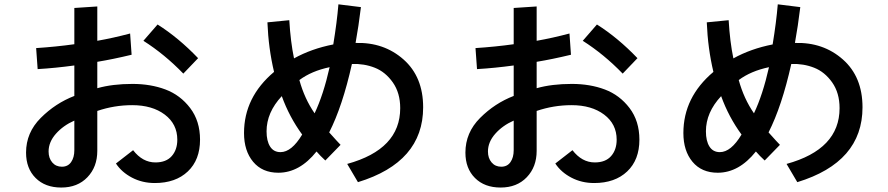

<svg xmlns="http://www.w3.org/2000/svg" viewBox="-20 -798 4040 874"><path d="M201.2 -108.4Q201.2 -78.1 217.8 -58.6Q234.4 -39.1 261.7 -39.1Q289.1 -39.1 303.7 -60.1Q318.4 -81.1 318.4 -114.3V-249Q267.6 -226.6 234.4 -189Q201.2 -151.4 201.2 -108.4ZM632.8 -612.3 697.3 -686.5Q793 -626 881.8 -533.2L814.5 -462.9Q729.5 -550.8 632.8 -612.3ZM98.6 -103.5Q98.6 -194.3 165.5 -261.2Q232.4 -328.1 318.4 -361.3V-500Q233.4 -488.3 151.4 -483.4L144.5 -579.1Q234.4 -585 318.4 -596.7V-761.7L422.9 -768.6V-612.3Q495.1 -625 572.3 -645.5L579.1 -548.8Q494.1 -528.3 422.9 -516.6V-396.5Q492.2 -416 583 -416Q666 -416 733.4 -390.6Q800.8 -365.2 845.7 -306.2Q890.6 -247.1 890.6 -162.1Q890.6 -70.3 835 -17.6Q779.3 35.2 684.6 35.2Q627.9 35.2 581.1 10.7Q534.2 -13.7 507.8 -53.7L585.9 -114.3Q628.9 -58.6 687.5 -58.6Q736.3 -58.6 761.7 -87.4Q787.1 -116.2 787.1 -162.1Q787.1 -233.4 730 -276.4Q672.9 -319.3 582 -319.3Q500 -319.3 422.9 -293V-111.3Q422.9 -38.1 377.9 8.8Q333 55.7 258.8 55.7Q185.5 55.7 142.1 12.2Q98.6 -31.2 98.6 -103.5Z M1197.3 -696.3 1296.9 -706.1Q1302.7 -607.4 1318.4 -532.2Q1397.5 -576.2 1497.1 -595.7Q1513.7 -696.3 1520.5 -778.3L1623 -765.6Q1612.3 -677.7 1598.6 -602.5Q1727.5 -606.4 1816.9 -527.3Q1906.2 -448.2 1906.2 -309.6Q1906.2 -59.6 1609.4 31.2L1560.5 -51.8Q1801.8 -118.2 1801.8 -305.7Q1801.8 -375 1768.1 -422.9Q1734.4 -470.7 1686 -489.7Q1637.7 -508.8 1582 -506.8Q1539.1 -314.5 1478.5 -195.3Q1519.5 -149.4 1530.3 -138.7L1460.9 -67.4Q1437.5 -88.9 1420.9 -108.4Q1343.8 -11.7 1247.1 -11.7Q1173.8 -11.7 1132.3 -61.5Q1090.8 -111.3 1090.8 -192.4Q1090.8 -355.5 1227.5 -470.7Q1202.1 -577.1 1197.3 -696.3ZM1193.4 -200.2Q1193.4 -156.2 1209.5 -130.9Q1225.6 -105.5 1256.8 -105.5Q1307.6 -105.5 1355.5 -185.5Q1296.9 -265.6 1262.7 -360.4Q1193.4 -286.1 1193.4 -200.2ZM1342.8 -433.6Q1366.2 -348.6 1412.1 -282.2Q1452.1 -366.2 1480.5 -492.2Q1397.5 -474.6 1342.8 -433.6Z M2201.2 -108.4Q2201.2 -78.1 2217.8 -58.6Q2234.4 -39.1 2261.7 -39.1Q2289.1 -39.1 2303.7 -60.1Q2318.4 -81.1 2318.4 -114.3V-249Q2267.6 -226.6 2234.4 -189Q2201.2 -151.4 2201.2 -108.4ZM2632.8 -612.3 2697.3 -686.5Q2793 -626 2881.8 -533.2L2814.5 -462.9Q2729.5 -550.8 2632.8 -612.3ZM2098.6 -103.5Q2098.6 -194.3 2165.5 -261.2Q2232.4 -328.1 2318.4 -361.3V-500Q2233.4 -488.3 2151.4 -483.4L2144.5 -579.1Q2234.4 -585 2318.4 -596.7V-761.7L2422.9 -768.6V-612.3Q2495.1 -625 2572.3 -645.5L2579.1 -548.8Q2494.1 -528.3 2422.9 -516.6V-396.5Q2492.2 -416 2583 -416Q2666 -416 2733.4 -390.6Q2800.8 -365.2 2845.7 -306.2Q2890.6 -247.1 2890.6 -162.1Q2890.6 -70.3 2835 -17.6Q2779.3 35.2 2684.6 35.2Q2627.9 35.2 2581.1 10.7Q2534.2 -13.7 2507.8 -53.7L2585.9 -114.3Q2628.9 -58.6 2687.5 -58.6Q2736.3 -58.6 2761.7 -87.4Q2787.1 -116.2 2787.1 -162.1Q2787.1 -233.4 2730 -276.4Q2672.9 -319.3 2582 -319.3Q2500 -319.3 2422.9 -293V-111.3Q2422.9 -38.1 2377.9 8.8Q2333 55.7 2258.8 55.7Q2185.5 55.7 2142.1 12.2Q2098.6 -31.2 2098.6 -103.5Z M3197.3 -696.3 3296.9 -706.1Q3302.7 -607.4 3318.4 -532.2Q3397.5 -576.2 3497.1 -595.7Q3513.7 -696.3 3520.5 -778.3L3623 -765.6Q3612.3 -677.7 3598.6 -602.5Q3727.5 -606.4 3816.9 -527.3Q3906.2 -448.2 3906.2 -309.6Q3906.2 -59.6 3609.4 31.2L3560.5 -51.8Q3801.8 -118.2 3801.8 -305.7Q3801.8 -375 3768.1 -422.9Q3734.4 -470.7 3686 -489.7Q3637.7 -508.8 3582 -506.8Q3539.1 -314.5 3478.5 -195.3Q3519.5 -149.4 3530.3 -138.7L3460.9 -67.4Q3437.5 -88.9 3420.9 -108.4Q3343.8 -11.7 3247.1 -11.7Q3173.8 -11.7 3132.3 -61.5Q3090.8 -111.3 3090.8 -192.4Q3090.8 -355.5 3227.5 -470.7Q3202.1 -577.1 3197.3 -696.3ZM3193.4 -200.2Q3193.4 -156.2 3209.5 -130.9Q3225.6 -105.5 3256.8 -105.5Q3307.6 -105.5 3355.5 -185.5Q3296.9 -265.6 3262.7 -360.4Q3193.4 -286.1 3193.4 -200.2ZM3342.8 -433.6Q3366.2 -348.6 3412.1 -282.2Q3452.1 -366.2 3480.5 -492.2Q3397.5 -474.6 3342.8 -433.6Z"/></svg>

Font: Gothic A1 SemiBold
Style: Regular
Weight: 600
Version: Version 2.50